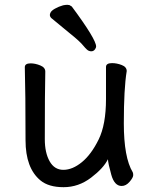

<svg xmlns="http://www.w3.org/2000/svg" viewBox="-20 -753 630 797"><path d="M148 -4Q86 -55 86 -171Q86 -368 83 -474Q83 -490 107 -490Q126 -490 147 -481.5Q168 -473 168 -456Q166 -368 166 -175Q166 -119 186 -83.5Q206 -48 243 -48Q281 -48 320 -80Q359 -112 389.5 -174Q420 -236 420 -342V-475Q420 -491 445 -491Q465 -491 485.5 -483Q506 -475 506 -458Q494 -385 494 -241Q494 -99 531 -38Q533 -34 533 -26Q533 -16 518 1.5Q503 19 485 19Q455 19 442 -27.5Q429 -74 428 -92Q410 -55 358 -15.5Q306 24 244 24Q182 24 148 -4ZM349 -542Q342 -544 327 -562Q312 -581 273 -612Q197 -674 193 -678Q187 -684 187 -691Q187 -695 189 -699Q192 -708 208 -717Q224 -726 242 -731Q252 -733 259 -733Q264 -733 268 -732Q274 -729 278 -726Q379 -590 379 -560Q379 -557 378 -555Q372 -540 359 -540Q354 -540 349 -542Z"/></svg>

Font: ToneOZ-Pinyin-WenKai-Medium
Style: Medium
Weight: 700
Designer: Fontworks Inc.
Foundry: ToneOZ
Version: Version 0.240331